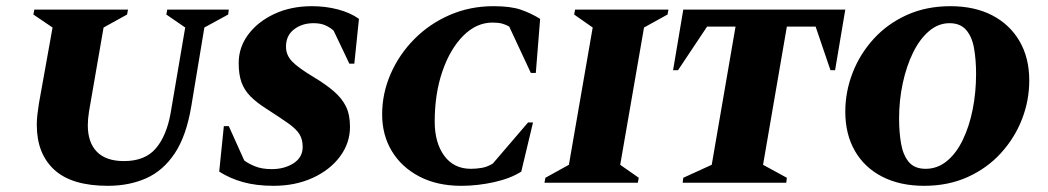

<svg xmlns="http://www.w3.org/2000/svg" viewBox="-20 -591 3389 621"><path d="M329 10Q212 10 155.5 -42Q99 -94 99 -187Q99 -204 101 -221Q103 -238 106 -257L150 -502L88 -544L91 -560H394L391 -544L315 -502L268 -231Q266 -219 265 -207.5Q264 -196 264 -186Q264 -130 293.5 -100Q323 -70 381 -70Q449 -70 484 -111Q519 -152 532 -226L579 -502L518 -544L521 -560H720L718 -544L641 -502L599 -249Q583 -152 545.5 -95.5Q508 -39 453 -14.5Q398 10 329 10Z M865 10Q809 10 766 -2Q723 -14 689 -36L704 -183H720L770 -72Q783 -62 805 -53Q827 -44 859 -44Q900 -44 929.5 -63Q959 -82 959 -116Q959 -140 948.5 -157Q938 -174 912.5 -192Q887 -210 842 -239Q809 -260 789.5 -280Q770 -300 761 -325Q752 -350 752 -387Q752 -438 783 -479.5Q814 -521 867.5 -546Q921 -571 989 -571Q1033 -571 1073 -560.5Q1113 -550 1141 -530L1126 -385H1110L1059 -492Q1048 -502 1032.5 -509Q1017 -516 994 -516Q957 -516 931 -496Q905 -476 905 -440Q905 -413 924.5 -392.5Q944 -372 994 -342Q1034 -318 1060 -295.5Q1086 -273 1099 -246.5Q1112 -220 1112 -181Q1112 -128 1079.5 -84.5Q1047 -41 991 -15.5Q935 10 865 10Z M1472 10Q1394 10 1336.5 -20Q1279 -50 1247.5 -102Q1216 -154 1216 -221Q1216 -289 1243.5 -352Q1271 -415 1320 -464.5Q1369 -514 1434.5 -542.5Q1500 -571 1576 -571Q1632 -571 1665 -559.5Q1698 -548 1727 -530L1713 -355H1697L1627 -505Q1617 -511 1604.5 -514.5Q1592 -518 1573 -518Q1521 -518 1478.5 -475.5Q1436 -433 1411 -360.5Q1386 -288 1386 -198Q1386 -129 1417 -87Q1448 -45 1503 -45Q1520 -45 1538 -48Q1556 -51 1574 -62L1688 -195H1704L1666 -36Q1632 -14 1578.5 -2Q1525 10 1472 10Z M1741 0 1744 -16 1820 -58 1897 -502 1837 -544 1840 -560H2142L2139 -544L2063 -502L1986 -58L2046 -16L2043 0Z M2188 0 2190 -16 2282 -58 2359 -505H2267L2173 -364H2157L2190 -560H2714L2681 -364H2666L2618 -505H2525L2448 -58L2525 -16L2523 0Z M2969 10Q2891 10 2833.5 -19.5Q2776 -49 2745 -103Q2714 -157 2714 -230Q2714 -294 2737.5 -355Q2761 -416 2805.5 -465Q2850 -514 2913 -542.5Q2976 -571 3054 -571Q3132 -571 3189 -541.5Q3246 -512 3277.5 -458Q3309 -404 3309 -331Q3309 -266 3285.5 -205.5Q3262 -145 3217.5 -96Q3173 -47 3110 -18.5Q3047 10 2969 10ZM2974 -45Q3012 -45 3042.5 -70Q3073 -95 3094 -138.5Q3115 -182 3126 -237Q3137 -292 3137 -352Q3137 -397 3130.5 -434.5Q3124 -472 3105 -494Q3086 -516 3051 -516Q3015 -516 2985 -490.5Q2955 -465 2933.5 -421.5Q2912 -378 2900 -322.5Q2888 -267 2888 -208Q2888 -163 2894.5 -126Q2901 -89 2919.5 -67Q2938 -45 2974 -45Z"/></svg>

Font: Spectral SC ExtraBold
Style: Italic
Weight: 800
Italic angle: -10°
Designer: Jean-Baptiste Levee
Foundry: Production Type
Version: Version 2.001